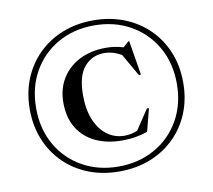

<svg xmlns="http://www.w3.org/2000/svg" viewBox="-80 -817 1021 920"><g transform="rotate(-10 430.0 -357.5)"><path d="M429.5 -725Q511.5 -725 579.8 -698Q648 -671 698.2 -621.8Q748.5 -572.5 776 -505.2Q803.5 -438 803.5 -357Q803.5 -276.5 776 -209.2Q748.5 -142 698.2 -92.8Q648 -43.5 579.8 -16.8Q511.5 10 429.5 10Q348 10 280 -16.8Q212 -43.5 162 -92.8Q112 -142 84.5 -209.2Q57 -276.5 57 -357Q57 -438 84.5 -505.2Q112 -572.5 162 -621.8Q212 -671 280 -698Q348 -725 429.5 -725ZM429.5 -700.5Q331 -700.5 253.8 -656.8Q176.5 -613 132.2 -535.5Q88 -458 88 -357Q88 -256.5 132.2 -179Q176.5 -101.5 253.8 -57.8Q331 -14 429.5 -14Q528.5 -14 606 -57.8Q683.5 -101.5 728 -179Q772.5 -256.5 772.5 -357Q772.5 -458 728 -535.5Q683.5 -613 606 -656.8Q528.5 -700.5 429.5 -700.5ZM482.5 -154.5Q515.5 -154.5 546 -167.5L610.5 -264.5H620.5L592 -154Q564.5 -144.5 533.8 -139.2Q503 -134 467 -134Q395 -134 339.5 -160Q284 -186 252.5 -236.8Q221 -287.5 221 -361Q221 -427.5 252 -478Q283 -528.5 338.5 -556.8Q394 -585 467.5 -585Q490 -585 510.2 -581.8Q530.5 -578.5 551.5 -572.5L578.5 -596.5H583L610.5 -430L601 -428L538.5 -537Q497.5 -561.5 453.5 -561.5Q395.5 -561.5 357.8 -517.8Q320 -474 320 -380Q320 -308 341.8 -257.5Q363.5 -207 400.2 -180.8Q437 -154.5 482.5 -154.5Z"/></g></svg>

Font: Newsreader 72pt
Style: Regular
Weight: 400
Designer: Hugues Gentile
Foundry: Production Type
Version: Version 1.003; ttfautohint (v1.8.3)